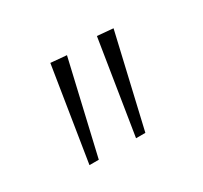

<svg xmlns="http://www.w3.org/2000/svg" viewBox="-60 -783 377 357"><g transform="rotate(-30 128.0 -604.5)"><path d="M77 -705 111 -702 65 -504H45ZM177 -705 211 -702 165 -504H145Z"/></g></svg>

Font: Maitree ExtraLight
Style: Regular
Weight: 275
Designer: CadsonDemak Team
Foundry: CadsonDemak
Version: Version 1.003